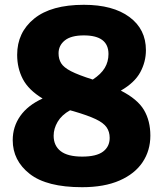

<svg xmlns="http://www.w3.org/2000/svg" viewBox="-20 -770 681 800"><path d="M322 10Q174.5 10 103.8 -45.5Q33 -101 33 -186Q33 -242 64.5 -286.8Q96 -331.5 157.5 -359.5Q99 -395 75.2 -440.5Q51.5 -486 51.5 -541.5Q51.5 -635 122.5 -692.5Q193.5 -750 329.5 -750Q450.5 -750 519.2 -699.2Q588 -648.5 588 -561Q588 -512.5 564.5 -469Q541 -425.5 483.5 -392.5Q553 -357 579.8 -311.8Q606.5 -266.5 606.5 -205Q606.5 -142.5 574 -94Q541.5 -45.5 478 -17.8Q414.5 10 322 10ZM224 -548Q224 -524 234.8 -506.5Q245.5 -489 276 -473.2Q306.5 -457.5 366.5 -438.5Q401 -461 416.5 -487Q432 -513 432 -545Q432 -622.5 329.5 -622.5Q276 -622.5 250 -601.5Q224 -580.5 224 -548ZM203.5 -204.5Q203.5 -163 232.8 -140.2Q262 -117.5 322.5 -117.5Q381.5 -117.5 409.2 -138.2Q437 -159 437 -195.5Q437 -221 424.2 -239.5Q411.5 -258 379 -273.5Q346.5 -289 286.5 -306.5Q279 -308.5 272 -310.5Q237 -291 220.2 -262.5Q203.5 -234 203.5 -204.5Z"/></svg>

Font: Encode Sans SemiCondensed SemiCondensed ExtraBold
Style: Regular
Weight: 800
Width: 4
Designer: Multiple Designers
Foundry: Impallari Type
Version: Version 3.000; ttfautohint (v1.8.3) -l 8 -r 50 -G 200 -x 14 